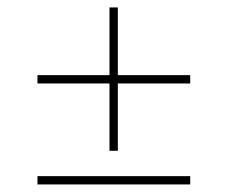

<svg xmlns="http://www.w3.org/2000/svg" viewBox="-20 -566 614 518"><path d="M81.1 -90.8H493.2V-68.4H81.1ZM81.1 -363.3H493.2V-340.8H81.1ZM275.4 -545.9H297.9V-159.2H275.4Z"/></svg>

Font: Intratopia Thin
Style: Regular
Weight: 100
Designer: Rasmus Andersson
Foundry: rsms
Version: Version 3.000;Glyphs 3.2.3 (3260)